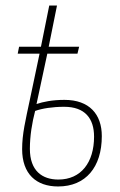

<svg xmlns="http://www.w3.org/2000/svg" viewBox="-20 -664 433 694"><path d="M190 10C290 10 348 -60 348 -172C348 -251 303 -303 213 -303C169 -303 136 -296 112 -288L151 -470H260L266 -495H156L186 -644H158L128 -495H49L44 -470H123L88 -304C72 -228 60 -180 60 -125C60 -35 111 10 190 10ZM191 -15C133 -15 88 -46 88 -126C88 -173 96 -221 107 -263C132 -272 170 -278 212 -278C287 -278 320 -236 320 -170C320 -77 273 -15 191 -15Z"/></svg>

Font: Noto Serif Condensed Thin
Style: Italic
Weight: 100
Width: 3
Italic angle: -12°
Designer: Monotype Design Team
Foundry: Monotype Imaging Inc.
Version: Version 2.013